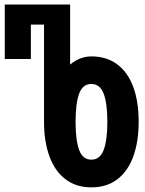

<svg xmlns="http://www.w3.org/2000/svg" viewBox="-20 -810 640 846"><path d="M174 -273V-276V-701.5H116V-550H1V-790H289V-525.5Q332.5 -561.5 383 -561.5Q448.5 -561.5 495.2 -527.5Q542 -493.5 566.5 -428.8Q591 -364 591 -273Q591 -187 567.8 -122Q544.5 -57 498 -20.8Q451.5 15.5 383 15.5Q314.5 15.5 267.8 -20.8Q221 -57 197.5 -122Q174 -187 174 -273ZM453 -273Q453 -354.5 436.8 -397.2Q420.5 -440 382.5 -440Q344.5 -440 328.8 -397.5Q313 -355 313 -273Q313 -191.5 328.8 -149Q344.5 -106.5 382.5 -106.5Q420.5 -106.5 436.8 -149.2Q453 -192 453 -273Z"/></svg>

Font: JuliaMono Black
Style: Regular
Weight: 900
Monospace: yes
Designer: cormullion
Foundry: corm
Version: Version 0.054; ttfautohint (v1.8.4)